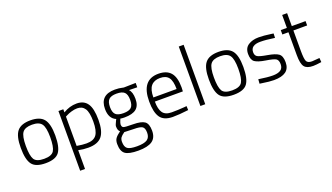

<svg xmlns="http://www.w3.org/2000/svg" viewBox="-80 -1338 3783 2191"><g transform="rotate(-20 1811.0 -242.5)"><path d="M54 -251Q54 -392 101.5 -451Q149 -510 263.5 -510Q378 -510 425.5 -451Q473 -392 473 -251Q473 -110 429.5 -50Q386 10 264 10Q142 10 98 -50Q54 -110 54 -251ZM116 -252.5Q116 -134 143.5 -88.5Q171 -43 263.5 -43Q356 -43 384 -89Q412 -135 412 -252.5Q412 -370 380.5 -413.5Q349 -457 264 -457Q179 -457 147.5 -414Q116 -371 116 -252.5Z M602 225V-500H661V-462Q739 -510 825.5 -510Q912 -510 954.5 -449Q997 -388 997 -250.5Q997 -113 947 -51.5Q897 10 781 10Q719 10 661 -3V225ZM813 -456Q780 -456 742 -445Q704 -434 683 -422L661 -411V-55Q729 -43 779 -43Q865 -43 900 -91.5Q935 -140 935 -251.5Q935 -363 904.5 -409.5Q874 -456 813 -456Z M1103 83Q1103 41 1121 15.5Q1139 -10 1184 -43Q1159 -59 1159 -111Q1159 -127 1183 -174L1191 -189Q1109 -223 1109 -340Q1109 -510 1290 -510Q1341 -510 1380 -500L1395 -497L1540 -500V-447L1440 -449Q1476 -413 1476 -330.5Q1476 -248 1430.5 -210.5Q1385 -173 1287 -173Q1258 -173 1236 -177Q1216 -128 1216 -115Q1216 -82 1235.5 -74.5Q1255 -67 1352 -66.5Q1449 -66 1489.5 -37.5Q1530 -9 1530 76Q1530 161 1475.5 199Q1421 237 1306 237Q1191 237 1147 204Q1103 171 1103 83ZM1163 79Q1163 139 1193 162Q1223 185 1309 185Q1395 185 1432 160.5Q1469 136 1469 78.5Q1469 21 1442 4Q1415 -13 1339 -13L1226 -17Q1189 9 1176 28.5Q1163 48 1163 79ZM1170 -340.5Q1170 -276 1198 -249.5Q1226 -223 1292.5 -223Q1359 -223 1387 -249Q1415 -275 1415 -340.5Q1415 -406 1387 -433Q1359 -460 1292.5 -460Q1226 -460 1198 -432.5Q1170 -405 1170 -340.5Z M1965 -50 1995 -53 1997 -4Q1884 10 1806 10Q1698 9 1655 -54Q1612 -117 1612 -248Q1612 -510 1818 -510Q1917 -510 1966 -453.5Q2015 -397 2015 -273L2013 -225H1673Q1673 -133 1704.5 -88.5Q1736 -44 1812.5 -44Q1889 -44 1965 -50ZM1673 -275H1955Q1955 -374 1922.5 -416Q1890 -458 1818.5 -458Q1747 -458 1710 -414.5Q1673 -371 1673 -275Z M2144 0V-722H2203V0Z M2338 -251Q2338 -392 2385.5 -451Q2433 -510 2547.5 -510Q2662 -510 2709.5 -451Q2757 -392 2757 -251Q2757 -110 2713.5 -50Q2670 10 2548 10Q2426 10 2382 -50Q2338 -110 2338 -251ZM2400 -252.5Q2400 -134 2427.5 -88.5Q2455 -43 2547.5 -43Q2640 -43 2668 -89Q2696 -135 2696 -252.5Q2696 -370 2664.5 -413.5Q2633 -457 2548 -457Q2463 -457 2431.5 -414Q2400 -371 2400 -252.5Z M3037 -455Q2919 -455 2919 -370Q2919 -331 2945 -315Q2971 -299 3062.5 -283.5Q3154 -268 3191.5 -241Q3229 -214 3229 -137.5Q3229 -61 3180 -25.5Q3131 10 3036 10Q2981 10 2894 -4L2865 -8L2869 -61Q2981 -44 3041 -44Q3101 -44 3134.5 -65Q3168 -86 3168 -136Q3168 -186 3140.5 -202.5Q3113 -219 3022.5 -233Q2932 -247 2895 -273Q2858 -299 2858 -371Q2858 -443 2909 -476Q2960 -509 3035 -509Q3095 -509 3185 -496L3212 -492L3210 -439Q3103 -455 3037 -455Z M3603 -447H3436V-200Q3436 -103 3450 -73Q3464 -43 3516 -43L3608 -50L3612 1Q3546 11 3511 11Q3435 11 3405.5 -26.5Q3376 -64 3376 -170V-447H3302V-500H3376V-657H3436V-500H3603Z"/></g></svg>

Font: Titillium Web Light
Style: Regular
Weight: 300
Version: Version 1.002;PS 57.000;hotconv 1.0.70;makeotf.lib2.5.55311